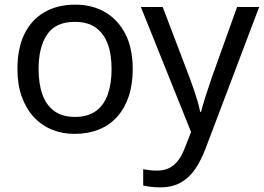

<svg xmlns="http://www.w3.org/2000/svg" viewBox="-20 -566 1135 826"><path d="M551 -269Q551 -202 533.5 -150.5Q516 -99 483.5 -63Q451 -27 404.5 -8.5Q358 10 301 10Q248 10 203 -8.5Q158 -27 125 -63Q92 -99 73.5 -150.5Q55 -202 55 -269Q55 -358 85 -419.5Q115 -481 171 -513.5Q227 -546 304 -546Q377 -546 432.5 -513.5Q488 -481 519.5 -419.5Q551 -358 551 -269ZM146 -269Q146 -206 162.5 -159.5Q179 -113 214 -88Q249 -63 303 -63Q357 -63 392 -88Q427 -113 443.5 -159.5Q460 -206 460 -269Q460 -333 443 -378Q426 -423 391.5 -447.5Q357 -472 302 -472Q220 -472 183 -418Q146 -364 146 -269ZM586 -536H680L796 -231Q806 -204 814.5 -179Q823 -154 830 -130.5Q837 -107 841 -85H845Q851 -110 864 -150.5Q877 -191 891 -232L1000 -536H1095L864 74Q845 124 819.5 161.5Q794 199 757.5 219.5Q721 240 669 240Q645 240 627 237.5Q609 235 596 232V162Q607 164 622.5 166Q638 168 655 168Q686 168 708.5 156.5Q731 145 747 123.5Q763 102 774 73L802 2Z"/></svg>

Font: Noto Sans Ambassadori
Style: Regular
Weight: 400
Designer: Monotype Design Team
Foundry: Monotype Imaging Inc.
Version: Version 2.013